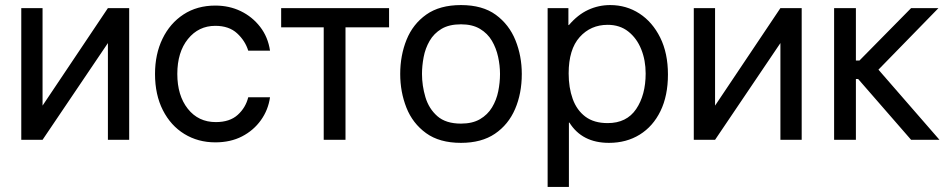

<svg xmlns="http://www.w3.org/2000/svg" viewBox="-20 -552 3735 758"><path d="M64 0V-520H148V-135L406 -520H490V0H406V-382L148 0Z M830 10Q762 10 708 -23Q654 -56 623 -117Q592 -178 592 -260Q592 -338 621.5 -399Q651 -460 704.5 -495Q758 -530 830 -530Q885 -530 930.5 -508Q976 -486 1007 -446Q1038 -406 1046 -352H960Q948 -391 916 -420.5Q884 -450 830 -450Q764 -450 722 -398Q680 -346 680 -260Q680 -175 721.5 -122.5Q763 -70 832 -70Q887 -70 918.5 -98.5Q950 -127 960 -168H1046Q1039 -118 1010 -77.5Q981 -37 935.5 -13.5Q890 10 830 10Z M1258 0V-444H1090V-520H1516V-444H1344V0Z M1800 12Q1715 12 1662 -26.5Q1609 -65 1584.5 -127Q1560 -189 1560 -260Q1560 -333 1585 -395Q1610 -457 1663 -494.5Q1716 -532 1800 -532Q1885 -532 1937.5 -493.5Q1990 -455 2015 -393Q2040 -331 2040 -260Q2040 -183 2013.5 -121.5Q1987 -60 1934 -24Q1881 12 1800 12ZM1800 -64Q1845 -64 1875 -81.5Q1905 -99 1922.5 -128Q1940 -157 1947 -191.5Q1954 -226 1954 -260Q1954 -293 1946.5 -327.5Q1939 -362 1922 -391Q1905 -420 1875 -438Q1845 -456 1800 -456Q1753 -456 1723 -438Q1693 -420 1676 -390.5Q1659 -361 1652.5 -326.5Q1646 -292 1646 -260Q1646 -214 1659.5 -168.5Q1673 -123 1706.5 -93.5Q1740 -64 1800 -64Z M2142 186V-520H2224V-453H2226Q2261 -494 2302 -513Q2343 -532 2389 -532Q2453 -532 2504.5 -498.5Q2556 -465 2586.5 -403.5Q2617 -342 2617 -258Q2617 -174 2587.5 -113.5Q2558 -53 2505.5 -20.5Q2453 12 2384 12Q2278 12 2228 -68H2226V186ZM2379 -66Q2454 -66 2491.5 -121.5Q2529 -177 2529 -262Q2529 -314 2511.5 -357.5Q2494 -401 2460.5 -427.5Q2427 -454 2379 -454Q2312 -454 2268.5 -405.5Q2225 -357 2225 -262Q2225 -206 2241 -161.5Q2257 -117 2291 -91.5Q2325 -66 2379 -66Z M2719 0V-520H2803V-135L3061 -520H3145V0H3061V-382L2803 0Z M3273 0V-520H3359V-313H3373L3577 -520H3685L3448 -277L3689 0H3577L3368 -240H3359V0Z"/></svg>

Font: Liter
Style: Regular
Weight: 400
Designer: Anton Skugarov
Foundry: skugi
Version: Version 1.004; ttfautohint (v1.8.4.7-5d5b)